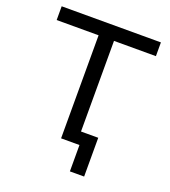

<svg xmlns="http://www.w3.org/2000/svg" viewBox="-154 -817 966 1089"><g transform="rotate(20 329.5 -273.0)"><path d="M394 159V0H283V-622H30V-705H629V-622H376V-75H480V159Z"/></g></svg>

Font: Nunito Sans 6pt
Style: Regular
Weight: 400
Version: Version 3.101;gftools[0.9.27]